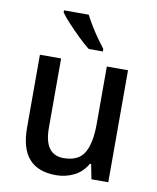

<svg xmlns="http://www.w3.org/2000/svg" viewBox="-86 -926 743 910"><g transform="rotate(10 285.5 -471.0)"><path d="M496 -632V-93H415L401 -164H395Q372 -123 332 -103Q292 -83 245 -83Q72 -83 72 -280V-632H174V-298Q174 -169 267 -169Q339 -169 366.5 -216.5Q394 -264 394 -356V-632ZM267 -859Q278 -837 295 -809Q312 -781 330.5 -755Q349 -729 363 -711V-699H295Q273 -716 243.5 -744.5Q214 -773 187.5 -801.5Q161 -830 148 -849V-859Z"/></g></svg>

Font: Noto Sans Telugu UI SemiCondensed Medium
Style: Regular
Weight: 500
Width: 4
Designer: Jelle Bosma - Monotype Design Team
Foundry: Monotype Imaging Inc.
Version: Version 2.005; ttfautohint (v1.8.4.7-5d5b)